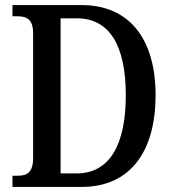

<svg xmlns="http://www.w3.org/2000/svg" viewBox="-20 -734 679 754"><path d="M29 0H301C493 0 591 -141 591 -360C591 -587 483 -714 301 -714H29V-670H48C84 -670 110 -659 110 -604V-113C110 -57 86 -44 51 -44H29ZM281 -53H218V-662H282C409 -662 474 -557 474 -360C474 -163 409 -53 281 -53Z"/></svg>

Font: Noto Serif Ethiopic Condensed Medium
Style: Regular
Weight: 500
Width: 3
Designer: Monotype Design Team
Foundry: Monotype Imaging Inc.
Version: Version 2.102